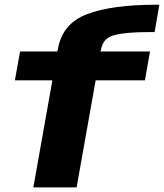

<svg xmlns="http://www.w3.org/2000/svg" viewBox="-20 -812 710 832"><path d="M124.5 0H312L394.5 -464H608L630 -589H415.5L418.5 -600Q426.5 -646 474.2 -659.5Q522 -673 629.5 -673H650L670.5 -791.5H654.5Q467 -791.5 358.8 -751.2Q250.5 -711 231 -600L228 -589H67L44.5 -464H207Z"/></svg>

Font: Anybody Expanded
Style: Bold Italic
Weight: 700
Width: 7
Italic angle: -10°
Version: Version 1.113;gftools[0.9.25]